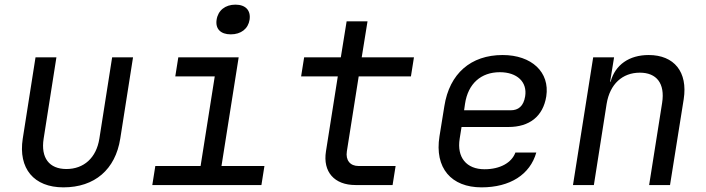

<svg xmlns="http://www.w3.org/2000/svg" viewBox="-20 -797 3040 827"><path d="M253 10C388 10 477 -67 498 -200L553 -550H463L408 -200C395 -117 341 -69 266 -69C192 -69 155 -117 168 -200L223 -550H133L78 -200C58 -71 126 10 253 10Z M974 -649C1018 -649 1049 -673 1055 -712C1061 -752 1038 -777 994 -777C950 -777 919 -752 913 -712C907 -673 930 -649 974 -649ZM636 0H1106L1119 -82H934L1008 -550H748L735 -468H905L844 -82H649Z M1511 0H1671L1684 -82H1524C1488 -82 1468 -107 1474 -145L1525 -468H1750L1763 -550H1538L1563 -705H1473L1448 -550H1290L1277 -468H1435L1384 -145C1370 -57 1420 0 1511 0Z M2054 10C2177 10 2263 -45 2290 -140H2200C2184 -96 2134 -68 2067 -68C1989 -68 1947 -119 1960 -200L1968 -250H2170C2260 -250 2319 -295 2333 -382C2349 -486 2270 -560 2145 -560C2008 -560 1916 -480 1894 -340L1873 -210C1851 -73 1924 10 2054 10ZM1979 -322 1983 -350C1996 -437 2052 -486 2133 -486C2207 -486 2252 -444 2242 -382C2235 -339 2212 -322 2180 -322Z M2448 0H2538L2593 -350C2607 -435 2661 -484 2736 -484C2808 -484 2845 -438 2832 -354L2776 0H2866L2925 -370C2943 -487 2884 -560 2774 -560C2690 -560 2630 -518 2610 -445H2608L2625 -550H2535Z"/></svg>

Font: JetBrains Mono
Style: Italic
Weight: 400
Italic angle: -9°
Monospace: yes
Designer: Philipp Nurullin, Konstantin Bulenkov
Foundry: JetBrains
Version: Version 2.305